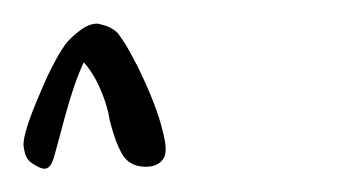

<svg xmlns="http://www.w3.org/2000/svg" viewBox="-112 -616 306 165"><path d="M-3.4 -576.7Q2.4 -566.4 5.9 -559.6Q22.5 -525.9 27.8 -503.4Q32.7 -485.4 28.3 -479.5Q23.9 -472.7 13.2 -472.7Q-1.5 -472.7 -7.8 -484.9Q-12.7 -493.7 -17.1 -510.3Q-17.6 -511.7 -18.1 -514.9Q-18.6 -518.1 -19 -519.5Q-22 -531.7 -27.8 -543.9Q-32.7 -554.2 -40 -562.5Q-48.3 -544.9 -56.2 -515.6Q-64 -486.3 -65.9 -480Q-68.4 -472.2 -72.3 -471.2Q-76.2 -470.2 -83.5 -475.1Q-89.4 -478.5 -90.8 -485.4Q-91.8 -489.3 -91.8 -491.7Q-91.8 -502.9 -78.1 -534.7Q-73.7 -544.9 -72 -548.8Q-70.3 -552.7 -64.5 -563.7Q-58.6 -574.7 -54 -580.1Q-49.3 -585.4 -42.2 -590.6Q-35.2 -595.7 -28.3 -595.7Q-20.5 -594.2 -16.1 -591.6Q-11.7 -588.9 -10.3 -586.9Q-8.8 -585 -3.4 -576.7Z"/></svg>

Font: Sintesa 3
Style: 3
Weight: 400
Version: Version 001.000